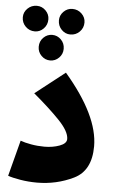

<svg xmlns="http://www.w3.org/2000/svg" viewBox="-60 -920 597 980"><g transform="rotate(5 238.5 -429.5)"><path d="M18 -2 66 -186Q87 -178 120.5 -172Q154 -166 189 -166Q232 -166 267 -179Q302 -192 302 -215Q302 -254 247.5 -310.5Q193 -367 114 -433L266 -552Q442 -347 442 -190Q442 -65 354.5 -22.5Q267 20 167 20Q123 20 81.5 13Q40 6 18 -2ZM153 -815Q153 -787 134 -767.5Q115 -748 89 -748Q61 -748 41.5 -767.5Q22 -787 22 -815Q22 -841 41.5 -860Q61 -879 89 -879Q115 -879 134 -860Q153 -841 153 -815ZM338 -815Q338 -787 318.5 -767.5Q299 -748 271 -748Q245 -748 226 -767.5Q207 -787 207 -815Q207 -841 226 -860Q245 -879 271 -879Q299 -879 318.5 -860Q338 -841 338 -815ZM244 -672Q244 -645 225 -626Q206 -607 180 -607Q154 -607 135 -626Q116 -645 116 -672Q116 -700 135 -719Q154 -738 180 -738Q206 -738 225 -719Q244 -700 244 -672Z"/></g></svg>

Font: FiraGO Heavy
Style: Regular
Weight: 900
Designer: bBox Type
Foundry: bBox Type GmbH
Version: Version 1.001